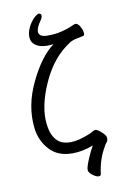

<svg xmlns="http://www.w3.org/2000/svg" viewBox="-103 -862 720 1087"><g transform="rotate(-10 257.0 -319.0)"><path d="M371 -14Q309 10 251 10Q166 10 118.5 -43Q71 -96 63 -168Q48 -296 111 -428Q174 -560 252 -618Q233 -615 217 -615Q175 -615 151 -631.5Q127 -648 124.5 -672.5Q122 -697 130 -719.5Q138 -742 151 -760.5Q164 -779 178 -790.5Q192 -802 199 -802Q212 -802 213 -789Q214 -779 204 -764Q175 -724 177 -699Q181 -671 226 -671Q271 -671 304.5 -679Q338 -687 360.5 -696.5Q383 -706 386 -707.5Q389 -709 393 -709Q407 -709 418.5 -689.5Q430 -670 432 -652.5Q434 -635 425 -634Q406 -630 384 -625.5Q362 -621 346 -611Q242 -545 182.5 -411.5Q123 -278 135 -179Q143 -103 185 -72Q209 -54 252.5 -54Q296 -54 367 -83Q371 -85 382 -91.5Q393 -98 401 -98Q409 -98 422 -88Q456 -62 458 -44.5Q460 -27 451 -17.5Q442 -8 437 4Q398 69 388 152Q387 164 374 164Q361 164 340.5 149Q320 134 318.5 119Q317 104 335 60.5Q353 17 371 -14Z"/></g></svg>

Font: LXGW WenKai
Style: Regular
Weight: 400
Designer: LXGW / Fontworks Inc.
Foundry: LXGW / Fontworks Inc.
Version: Version 1.520; June 14, 2025